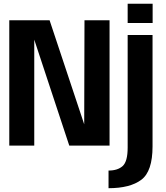

<svg xmlns="http://www.w3.org/2000/svg" viewBox="-20 -784 896 1034"><path d="M30 0V-675H247L433.5 -114.5L435 -675H570V0H353L164.5 -570.5V0ZM564.5 229.5V134.5Q614 134.5 640.8 110Q667.5 85.5 667.5 11V-595.5H801.5V4Q801.5 139 741 184.2Q680.5 229.5 564.5 229.5ZM667.5 -764H802V-660H667.5Z"/></svg>

Font: Anybody SemiBold
Style: Regular
Weight: 600
Designer: Tyler Finck
Foundry: Etcetera Type Company
Version: Version 1.010; ttfautohint (v1.8.3) -l 8 -r 50 -G 200 -x 14 